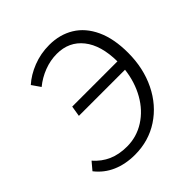

<svg xmlns="http://www.w3.org/2000/svg" viewBox="-199 -881 1039 1039"><g transform="rotate(-45 320.5 -361.5)"><path d="M19 -87 56 -131Q92 -90 138.5 -69.5Q185 -49 246 -49Q320 -49 382 -88.5Q444 -128 483 -197Q522 -266 532 -351H179L189 -412H535Q534 -536 479.5 -604.5Q425 -673 332 -673Q282 -673 234 -654.5Q186 -636 147 -604L113 -653Q154 -690 212.5 -713Q271 -736 337 -736Q417 -736 478.5 -698.5Q540 -661 574.5 -586.5Q609 -512 609 -404Q609 -286 562.5 -191Q516 -96 433 -41.5Q350 13 245 13Q173 13 115.5 -12Q58 -37 19 -87Z"/></g></svg>

Font: Nebula Sans Book
Style: Regular
Weight: 400
Italic angle: -9°
Designer: Paul D. Hunt for Adobe (as Source Sans)
Foundry: Nebula Entertainment & Broadcasting LLC
Version: Version 1.010